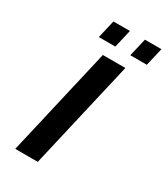

<svg xmlns="http://www.w3.org/2000/svg" viewBox="-223 -1014 959 1108"><g transform="rotate(30 256.5 -460.0)"><path d="M70 0 237 -722H387L220 0ZM375 -800 403 -920H513L485 -800ZM165 -800 193 -920H303L275 -800Z"/></g></svg>

Font: Perun
Style: Bold Italic
Weight: 700
Italic angle: -12°
Foundry: Copyright (c) Stefan Peev, Context Ltd, 2016
Version: Version 1.027